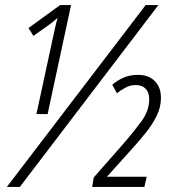

<svg xmlns="http://www.w3.org/2000/svg" viewBox="-20 -734 689 754"><path d="M7 0 552 -714H602L58 0ZM195 -619Q198 -632 200.5 -642.5Q203 -653 206 -664Q188 -647 173 -637L111 -593L92 -624L216 -714H259L167 -286H123ZM342 0 348 -37 465 -170Q504 -215 535 -257Q566 -299 566 -344Q566 -371 552 -385.5Q538 -400 513 -400Q492 -400 474 -390.5Q456 -381 439 -368L421 -401Q440 -418 465 -429Q490 -440 522 -440Q563 -440 587.5 -416Q612 -392 612 -350Q612 -313 595.5 -279.5Q579 -246 553.5 -214Q528 -182 499 -150L400 -40H556L547 0Z"/></svg>

Font: Noto Sans ExtraCondensed Light
Style: Italic
Weight: 300
Width: 2
Italic angle: -12°
Designer: Monotype Design Team
Foundry: Monotype Imaging Inc.
Version: Version 2.013; ttfautohint (v1.8.4.7-5d5b)